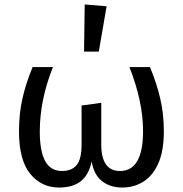

<svg xmlns="http://www.w3.org/2000/svg" viewBox="-20 -827 818 859"><path d="M527 12Q473 12 436.5 -16.5Q400 -45 390 -105Q378 -46 342.5 -17Q307 12 244 12Q165 12 115 -49.5Q65 -111 65 -239Q65 -320 81 -389Q97 -458 126 -527H217Q158 -380 158 -238Q158 -151 182 -106.5Q206 -62 258 -62Q301 -62 323 -88.5Q345 -115 345 -181V-355L433 -367V-181Q433 -62 517 -62Q620 -62 620 -240Q620 -373 559 -527H651Q680 -457 696.5 -388Q713 -319 713 -239Q713 -151 688 -95.5Q663 -40 621 -14Q579 12 527 12ZM422 -596H356L359 -807L457 -799Z"/></svg>

Font: Trujillo
Style: Regular
Weight: 400
Designer: Fira Sans original fonts by bBox Type GmbH, Carrois Corporate GbR, & Edenspiekermann AG / Changes by Cristiano Sobral
Foundry: Fira Sans original fonts by bBox Type GmbH, Carrois Corporate GbR, & Edenspiekermann AG / Changes by Cristiano Sobral
Version: Version 4.301;October 17, 2021;FontCreator 14.0.0.2814 64-bi